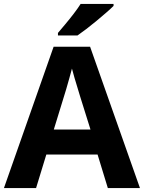

<svg xmlns="http://www.w3.org/2000/svg" viewBox="-20 -954 730 974"><path d="M527 0 475 -170H215L163 0H0L252 -717H437L690 0ZM387 -463Q382 -480 374 -506Q366 -532 358 -559Q350 -586 345 -606Q340 -586 331.5 -556.5Q323 -527 315.5 -500.5Q308 -474 304 -463L253 -297H439ZM556 -924Q542 -910 519 -890Q496 -870 469.5 -848Q443 -826 417.5 -806.5Q392 -787 373 -774H274V-787Q290 -806 311.5 -831.5Q333 -857 354 -884.5Q375 -912 389 -934H556Z"/></svg>

Font: Noto Sans Armenian
Style: Bold
Weight: 700
Version: Version 2.007